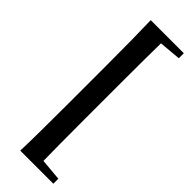

<svg xmlns="http://www.w3.org/2000/svg" viewBox="-322 -830 1030 1030"><g transform="rotate(45 193.5 -315.0)"><path d="M240 -761Q238 -659 238 -451V-179Q238 28 240 131L364 142V180H113Q117 63 117 -179V-451Q117 -691 113 -810H364V-772Z"/></g></svg>

Font: Source Han Serif CN Heavy
Style: Regular
Weight: 900
Designer: Ryoko NISHIZUKA  (kana & ideographs); Frank Grießhammer (Latin, Greek & Cyrillic); Wenlong ZHANG  (bopomofo); Sandoll Co
Foundry: Adobe Systems Incorporated
Version: Version 1.000;PS 1;hotconv 16.6.53;makeotf.lib2.5.65590